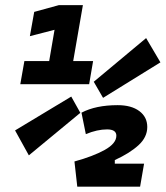

<svg xmlns="http://www.w3.org/2000/svg" viewBox="-20 -713 633 734"><path d="M275.4 0.5 264.6 -95.7Q335.9 -115.2 380.4 -139.9Q424.8 -164.6 424.8 -194.3Q424.8 -218.3 389.2 -218.3Q351.6 -218.3 308.1 -200.2L291.5 -282.2Q346.2 -311 429.7 -311Q482.4 -311 512.7 -288.3Q543 -265.6 543 -227.5Q543 -188.5 509.3 -157.7Q475.6 -127 418.9 -101.1V-87.4H530.8L515.6 0.5ZM57.6 -391.1 73.2 -479.5H168L188.5 -599.1L94.2 -574.7L110.8 -667.5L205.1 -693.4H296.9L259.8 -479.5H335.9L320.8 -391.1ZM374 -338.9 338.4 -400.4 538.6 -567.4 593.3 -474.6ZM90.3 -119.1 37.6 -214.4 252.4 -343.8 287.1 -281.7Z"/></svg>

Font: CaskaydiaCove NFP SemiBold
Style: Italic
Weight: 600
Italic angle: -10°
Designer: Aaron Bell
Foundry: Saja Typeworks
Version: Version 2111.001; VTT 6.35;Nerd Fonts 3.1.1